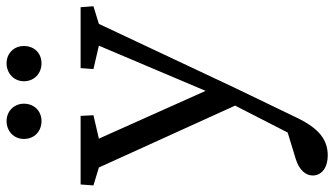

<svg xmlns="http://www.w3.org/2000/svg" viewBox="-246 -532 1042 599"><g transform="rotate(-90 275.5 -233.0)"><path d="M552 -503H362L359 -463L432 -446L291 -113L142 -446L215 -463L213 -503H-1L-4 -463L52 -446L245 -21L161 143L79 168C43 179 27 200 27 221C27 250 53 268 89 268C138 268 173 242 207 172L301 -23L500 -446L555 -463ZM141 -680C141 -647 165 -625 197 -625C227 -625 251 -647 251 -680C251 -711 227 -734 197 -734C165 -734 141 -711 141 -680ZM321 -680C321 -647 346 -625 377 -625C408 -625 431 -647 431 -680C431 -711 408 -734 377 -734C346 -734 321 -711 321 -680Z"/></g></svg>

Font: TPK Tissa Web Quiz
Style: Regular
Weight: 400
Designer: Jacques Le Bailly, Suppakit Chalermlarp | Katatrad Co.,Ltd.
Foundry: Jacques Le Bailly, Cadson Demak Co.,Ltd.
Version: Version 5.000;Glyphs 3.1.2 (3151)